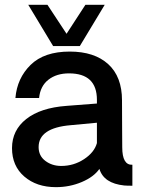

<svg xmlns="http://www.w3.org/2000/svg" viewBox="-20 -770 588 796"><path d="M200.2 -579.1 97.2 -750H176.8L255.9 -629.9L334 -750H414.1L311 -579.1ZM211.9 5.9Q131.8 5.9 80.8 -38.1Q29.8 -82 29.8 -156Q29.8 -230 88.9 -276.6Q147.9 -323.2 255.9 -331.1L381.8 -340.8V-356Q381.8 -465.8 266.1 -465.8Q214.4 -465.8 180.7 -439.5Q147 -413.1 142.1 -363.8H43.9Q50.8 -445.8 106.9 -501Q163.1 -556.2 269 -556.2Q371.1 -556.2 428.5 -504.2Q485.8 -452.1 485.8 -354Q485.8 -308.1 486.3 -237.1Q486.8 -166 486.8 -159.2Q486.8 -85 528.8 -86.9V0Q506.8 0 495.1 -1Q410.2 -9.8 392.1 -69.8Q369.1 -36.6 319.1 -15.4Q269 5.9 211.9 5.9ZM233.9 -82Q285.6 -82 328.4 -110.1Q371.1 -138.2 381.8 -176.8V-261.2L272.9 -251Q140.1 -239.7 140.1 -160.2Q140.1 -124 168 -103Q195.8 -82 233.9 -82Z"/></svg>

Font: Oakes Grotesk
Style: Medium
Weight: 500
Designer: Samuel Oakes
Foundry: Samuel Oakes
Version: Version 1.0 | wf-rip DC20170320